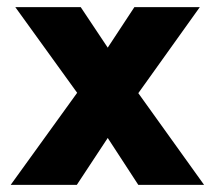

<svg xmlns="http://www.w3.org/2000/svg" viewBox="-20 -520 604 540"><path d="M10 0 197 -259 23 -500H207L283 -386L358 -500H542L369 -258L554 0H369L283 -132L196 0Z"/></svg>

Font: Figtree ExtraBold
Style: Regular
Weight: 800
Designer: Erik Kennedy
Foundry: Erik Kennedy
Version: Version 2.002